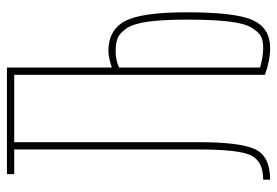

<svg xmlns="http://www.w3.org/2000/svg" viewBox="-140 -630 780 540"><g transform="rotate(-90 250.0 -360.0)"><path d="M464.8 -224.6Q464.8 -292 459 -334Q453.1 -376 439.5 -395Q425.8 -414.1 412.1 -419.4Q398.4 -424.8 375 -424.8Q350.6 -424.8 330.1 -415V-18.6Q360.4 -9.8 384.8 -9.8Q406.2 -9.8 418 -16.1Q429.7 -22.5 441.9 -42Q454.1 -61.5 459.5 -106.4Q464.8 -151.4 464.8 -224.6ZM330.1 -435.5Q356.4 -444.3 375 -445.3Q435.5 -445.3 460.4 -398.9Q485.4 -352.5 485.4 -224.6Q485.4 -85.9 462.9 -38.1Q440.4 9.8 384.8 9.8Q349.6 9.8 309.6 -4.9V-710H120.1V-190.4Q120.1 -74.2 100.1 -32.2Q80.1 9.8 14.6 9.8V-9.8Q65.4 -9.8 82.5 -43Q99.6 -76.2 99.6 -190.4V-710H30.3V-730.5H330.1Z"/></g></svg>

Font: Mgen+ 1m thin
Style: Regular
Weight: 100
Designer: [Source Han Sans]
Ryoko NISHIZUKA  (kana & ideographs); Paul D. Hunt (Latin, Greek & Cyrillic); Wenlong ZHANG  (bopomofo
Version: Version 1.059.20150602